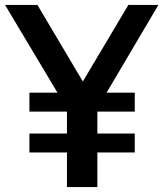

<svg xmlns="http://www.w3.org/2000/svg" viewBox="-36 -760 663 780"><path d="M83.5 -140.5V-217.5H236V-306.5H83.5V-383.5H197.5L-15.5 -740H116L300.5 -429L485.5 -740H607.5L397 -383.5H511.5V-306.5H359.5V-217.5H511.5V-140.5H359.5V0H236V-140.5Z"/></svg>

Font: Encode Sans Semi Condensed SemiBold
Style: Regular
Weight: 600
Width: 4
Designer: Multiple Designers
Foundry: Impallari Type
Version: Version 3.000; ttfautohint (v1.8.3) -l 8 -r 50 -G 200 -x 14 